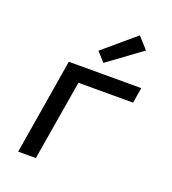

<svg xmlns="http://www.w3.org/2000/svg" viewBox="-139 -876 879 981"><g transform="rotate(20 300.0 -385.5)"><path d="M72 0 158 -520H552L538 -436H241L168 0ZM326 -575 281 -625 453 -771 509 -709Z"/></g></svg>

Font: Iosevka SS04 Md Ex Obl
Style: Regular
Weight: 500
Width: 7
Italic angle: -9°
Monospace: yes
Designer: Belleve Invis
Foundry: Belleve Invis
Version: Version 19.0.0; ttfautohint (v1.8.4)